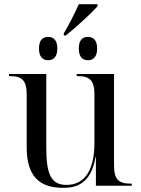

<svg xmlns="http://www.w3.org/2000/svg" viewBox="-20 -891 675 921"><path d="M286 -731V-721H296C347 -762 417 -826 448 -861V-871H358C337 -824 312 -774 286 -731ZM211 -602C235 -602 255 -617 255 -658C255 -700 235 -714 211 -714C186 -714 167 -700 167 -658C167 -617 186 -602 211 -602ZM402 -602C426 -602 446 -617 446 -658C446 -700 426 -714 402 -714C377 -714 358 -700 358 -658C358 -617 377 -602 402 -602ZM283 10C336 10 416 -2 438 -137H440V0H612V-10H609C547 -10 527 -31 527 -99V-536H348V-526H351C413 -526 433 -504 433 -436V-206C433 -77 388 -4 299 -4C226 -4 202 -54 202 -181V-536H23V-526H26C88 -526 108 -504 108 -436V-186C108 -49 165 10 283 10Z"/></svg>

Font: Noto Serif Display
Style: Regular
Weight: 400
Designer: Monotype Design Team
Foundry: Monotype Imaging Inc.
Version: Version 2.009